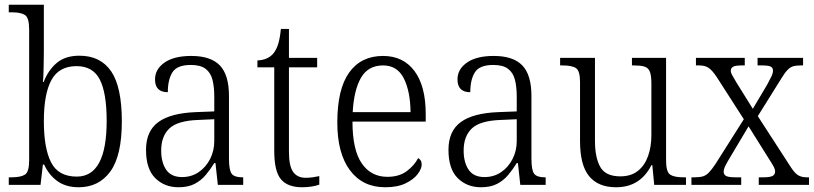

<svg xmlns="http://www.w3.org/2000/svg" viewBox="-20 -780 3435 810"><path d="M312 10Q258 10 222 -16Q186 -42 166 -86H161L151 0H17V-32H29Q68 -32 85.5 -43.5Q103 -55 103 -104V-655Q103 -705 85.5 -716.5Q68 -728 31 -728H17V-760H165V-569Q165 -551 164.5 -525.5Q164 -500 163.5 -475.5Q163 -451 161 -434H164Q184 -485 220 -515Q256 -545 315 -545Q404 -545 449 -479Q494 -413 494 -268Q494 -123 445.5 -56.5Q397 10 312 10ZM304 -35Q430 -35 430 -270Q430 -388 401 -444.5Q372 -501 303 -501Q229 -501 197 -442.5Q165 -384 165 -269Q165 -155 195.5 -95Q226 -35 304 -35Z M733 10Q674 10 635 -28.5Q596 -67 596 -148Q596 -227 648 -265Q700 -303 807 -307L884 -310V-372Q884 -413 876.5 -443Q869 -473 847.5 -489.5Q826 -506 785 -506Q727 -506 707.5 -475Q688 -444 688 -391Q634 -391 634 -445Q634 -488 674 -516Q714 -544 787 -544Q869 -544 907.5 -504Q946 -464 946 -375V-111Q946 -62 957.5 -47Q969 -32 1002 -32H1006V0H899L889 -92H884Q868 -66 848.5 -42.5Q829 -19 801.5 -4.5Q774 10 733 10ZM748 -33Q788 -33 818.5 -54Q849 -75 866.5 -109.5Q884 -144 884 -185V-277L817 -274Q729 -271 694.5 -238Q660 -205 660 -145Q660 -95 681 -64Q702 -33 748 -33Z M1255 10Q1193 10 1165 -24Q1137 -58 1137 -143V-496H1066V-525Q1109 -527 1132 -553Q1145 -568 1153 -592.5Q1161 -617 1165 -658H1199V-536H1318V-496H1199V-139Q1199 -80 1216.5 -55Q1234 -30 1269 -30Q1286 -30 1299 -32Q1312 -34 1327 -37V-1Q1313 4 1294 7Q1275 10 1255 10Z M1605 10Q1510 10 1456.5 -61.5Q1403 -133 1403 -263Q1403 -404 1453 -474Q1503 -544 1596 -544Q1681 -544 1728.5 -480.5Q1776 -417 1776 -299V-267H1467Q1467 -148 1506 -91Q1545 -34 1614 -34Q1664 -34 1696 -58Q1728 -82 1744 -113Q1750 -110 1754.5 -103.5Q1759 -97 1759 -86Q1759 -68 1742 -45.5Q1725 -23 1691 -6.5Q1657 10 1605 10ZM1712 -307Q1711 -395 1683.5 -449.5Q1656 -504 1596 -504Q1533 -504 1503 -452Q1473 -400 1468 -307Z M2009 10Q1950 10 1911 -28.5Q1872 -67 1872 -148Q1872 -227 1924 -265Q1976 -303 2083 -307L2160 -310V-372Q2160 -413 2152.5 -443Q2145 -473 2123.5 -489.5Q2102 -506 2061 -506Q2003 -506 1983.5 -475Q1964 -444 1964 -391Q1910 -391 1910 -445Q1910 -488 1950 -516Q1990 -544 2063 -544Q2145 -544 2183.5 -504Q2222 -464 2222 -375V-111Q2222 -62 2233.5 -47Q2245 -32 2278 -32H2282V0H2175L2165 -92H2160Q2144 -66 2124.5 -42.5Q2105 -19 2077.5 -4.5Q2050 10 2009 10ZM2024 -33Q2064 -33 2094.5 -54Q2125 -75 2142.5 -109.5Q2160 -144 2160 -185V-277L2093 -274Q2005 -271 1970.5 -238Q1936 -205 1936 -145Q1936 -95 1957 -64Q1978 -33 2024 -33Z M2579 10Q2504 10 2465.5 -36.5Q2427 -83 2427 -185V-434Q2427 -481 2410 -492.5Q2393 -504 2353 -504H2343V-536H2490V-186Q2490 -115 2512.5 -75.5Q2535 -36 2597 -36Q2642 -36 2671 -59Q2700 -82 2714 -121.5Q2728 -161 2728 -210V-428Q2728 -463 2721 -479Q2714 -495 2697.5 -499.5Q2681 -504 2654 -504H2646V-536H2790V-103Q2790 -55 2807 -43.5Q2824 -32 2862 -32H2874V0H2740L2732 -83H2728Q2681 10 2579 10Z M2897 0V-32H2910Q2932 -32 2945.5 -36Q2959 -40 2971 -52.5Q2983 -65 2999 -89L3118 -277L3005 -453Q2986 -482 2970.5 -493Q2955 -504 2930 -504H2916V-536H3122V-504H3111Q3081 -504 3072 -498Q3063 -492 3063 -482Q3063 -473 3070 -461Q3077 -449 3088 -430L3156 -321L3216 -422Q3227 -442 3234 -456.5Q3241 -471 3241 -482Q3241 -495 3230.5 -499.5Q3220 -504 3195 -504H3176V-536H3368V-504H3359Q3339 -504 3326.5 -500.5Q3314 -497 3302 -484.5Q3290 -472 3275 -447L3177 -290L3311 -83Q3330 -52 3345 -42Q3360 -32 3383 -32H3393V0H3181V-32H3201Q3229 -32 3239.5 -38Q3250 -44 3250 -56Q3250 -66 3242.5 -79.5Q3235 -93 3217 -121L3138 -247L3060 -116Q3049 -98 3041 -82.5Q3033 -67 3033 -55Q3033 -43 3043.5 -37.5Q3054 -32 3082 -32H3107V0Z"/></svg>

Font: Noto Serif Lao SemiCondensed Light
Style: Regular
Weight: 300
Width: 4
Designer: Monotype Design Team
Foundry: Monotype Imaging Inc.
Version: Version 2.003; ttfautohint (v1.8.4.7-5d5b)